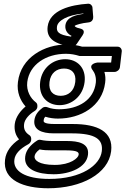

<svg xmlns="http://www.w3.org/2000/svg" viewBox="-20 -766 672 1028"><path d="M115 72C106 142 182 167 267 167C356 167 443 130 451 63C459 0 398 -11 339 -11H265C236 -11 216 -13 198 -17C191 -19 184 -17 178 -13C143 10 119 38 115 72ZM165 72C166 61 172 49 192 34C211 38 233 39 259 39H333C397 39 403 50 401 63C399 80 358 117 273 117C186 117 163 90 165 72ZM57 89C60 61 83 32 132 6C141 1 146 -8 147 -16V-20C148 -29 144 -38 138 -42C118 -55 105 -72 109 -102C112 -127 136 -154 166 -172C174 -177 179 -185 180 -193V-197C181 -205 178 -214 172 -218C144 -239 120 -279 126 -327C138 -421 227 -478 333 -478C360 -478 384 -473 403 -467C405 -466 408 -466 410 -466H579L575 -431H501C501 -431 448 -425 477 -389C488 -375 496 -351 493 -323C482 -232 403 -181 296 -181C276 -181 253 -184 233 -192C225 -195 215 -194 208 -189C188 -174 168 -154 164 -122C158 -72 201 -52 268 -52H364C492 -52 533 -20 525 44C516 118 417 192 244 192C115 192 49 150 57 89ZM7 89C-7 200 109 242 238 242C417 242 560 164 575 44C588 -62 501 -102 370 -102H274C209 -102 213 -116 214 -122C215 -132 217 -135 223 -141C245 -134 269 -131 290 -131C412 -131 527 -196 543 -323C546 -344 544 -363 539 -381H594C605 -381 620 -391 622 -406L632 -491C633 -502 625 -516 610 -516H420C397 -523 370 -528 339 -528C218 -528 92 -459 76 -327C69 -272 89 -227 117 -196C91 -174 64 -141 59 -102C55 -68 64 -41 82 -20C41 8 12 45 7 89ZM299 -203C364 -203 424 -251 433 -327C442 -401 395 -449 329 -449C264 -449 204 -403 195 -327C186 -251 233 -203 299 -203ZM305 -253C265 -253 239 -277 245 -327C251 -375 283 -399 323 -399C363 -399 389 -375 383 -327C377 -277 344 -253 305 -253ZM360 -570C290 -580 282 -597 285 -623C289 -656 340 -685 426 -694L427 -692C389 -686 336 -676 330 -630C327 -602 344 -583 363 -574ZM365 -518C374 -517 385 -522 391 -531L422 -577C442 -607 412 -612 410 -613C381 -619 380 -626 380 -628C387 -633 415 -642 454 -646C475 -648 480 -666 479 -676L475 -726C474 -737 464 -747 451 -746C360 -740 246 -713 235 -623C227 -557 278 -527 365 -518Z"/></svg>

Font: Falling Sky
Style: ExtOuObl
Weight: 400
Designer: Paul D. Hunt
Foundry: Adobe Systems Incorporated
Version: Version 1.02